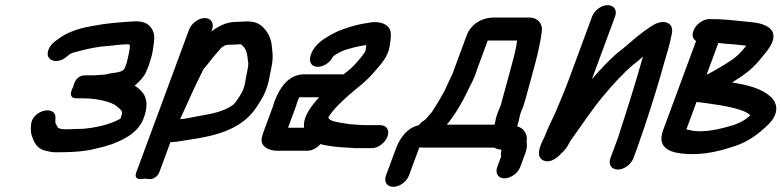

<svg xmlns="http://www.w3.org/2000/svg" viewBox="-20 -579 3028 744"><path d="M447.7 -121C447.6 -120.5 448.9 -119 424.5 -108.2C389.5 -93.6 350.2 -84.5 305.3 -80C291.6 -79.8 246.2 -78 236.8 -78C214.7 -78 206.3 -81.6 203.6 -85.3L195.2 -101.5C194.7 -103.6 194.2 -106.5 194.4 -109.9L194.8 -120.7C198.3 -174.7 102.2 -152.2 100.1 -94.1L99.6 -82.1C99.2 -69.2 100.6 -59.3 105.4 -46.9C112.4 -27.4 123.6 -1.2 158.3 5.6L176.6 9.5C184.6 11.2 195.3 11 203.9 11C232.7 11 277.1 10 305 5.7L330.5 1.7C331.1 1.6 332.3 1.3 333.2 1.1C367.4 -7.4 397.3 -11.9 436.7 -29.9C470 -44 517.8 -69.8 536.7 -121C562.8 -191.5 538.9 -223.4 501.8 -247.3C516.6 -259.3 538.7 -280.4 546.7 -302C549.8 -310.6 557.4 -323.9 561.5 -342.1C569 -363 571.8 -379.9 574.8 -401.4C579.6 -432.8 580.1 -452.8 563.6 -473.9C548.7 -493 524.7 -498 493.7 -495.9C456.5 -493.5 422 -490.9 381.7 -485.7C326.7 -476.3 259.9 -469.1 205 -427.3L191.8 -417.7C181.1 -409.9 171.9 -397.3 167.7 -386C152.3 -344.2 200 -329.2 234.3 -356.3L247.2 -366.4C254.6 -372.3 261.3 -374.8 282.5 -380C318 -389.9 360.9 -398.9 398.8 -401C420.1 -402.3 445.6 -407 464.5 -407C470 -407 474.9 -407.6 479.6 -407.4C480.6 -406.4 482.3 -404.5 483.5 -402.6C483.6 -389.6 476.5 -356.8 471.1 -335.6L465.7 -321C464.2 -317 463.2 -314.6 461.1 -310.4C456.5 -305.4 445.4 -298.6 416.9 -295.9C399.8 -294.2 390.6 -290 386.2 -290C380.6 -290 349.8 -287 343.1 -287H309.1C270 -287 263.9 -243 263.9 -243C263.9 -243 236.6 -198 276.2 -198H296.2C348.9 -198 392.8 -189.2 422.9 -173.8C427.2 -171.9 448.5 -154.2 451.8 -148.5C453.1 -141.9 453.4 -138.9 451.5 -134C450.1 -130 448.4 -122.6 447.7 -121Z M677.9 -117.3C685.3 -133.8 696.7 -158.5 711.2 -190.1C725.6 -223.6 758.3 -291.5 768.9 -311.6C783.3 -326.8 800.6 -351.4 808.8 -360.8L829.7 -384.8C838.6 -395.1 835.4 -393.2 851.7 -402.8C857.4 -405.9 854.5 -404.8 884.2 -406C917.5 -407.4 910.7 -409.6 920 -402.1C929.4 -393.5 936 -380.4 938.2 -363.8L942.2 -333C942.2 -327.8 941.1 -317.6 938.9 -307.4C930.6 -271.8 931 -245.9 916.8 -220.3C907.1 -202.2 888.9 -176.8 884.5 -173.7C850.1 -148.5 809.1 -138.9 745.9 -128.6C707.2 -121.4 698.3 -118.4 677.9 -117.3ZM712.6 -464 507.7 90C499.9 111.2 515.3 116 526.1 114.9L543.9 113.1C546.3 113.4 551.3 115 560 115H562.5C573.2 115 591.1 105.1 596.7 90L640.4 -28.1C647.4 -28.4 659.5 -28.8 668.9 -30.4C764.9 -47.3 904.4 -54.9 975.8 -166.6C986.3 -183.3 994.5 -195.3 1000.2 -206.7C1023 -252 1024.7 -287.2 1032.3 -320.8C1039.9 -357.8 1035.5 -378.6 1032.9 -403.7C1029.9 -432.4 1016.5 -457.7 996.9 -475.7C975.6 -494.6 955 -497.9 913.6 -495C881.6 -493.8 861.3 -494.3 827.7 -475.6C818.1 -470.4 809.7 -465.3 799.1 -457.3L801.6 -464C810.5 -488.1 798.9 -509 773.7 -509C748.5 -509 721.5 -488.1 712.6 -464Z M1036.3 -163 1001.1 -68C998.6 -61.1 996.5 -54.4 994.9 -47.9C985.9 -11 1022.8 5 1051.2 5H1172.2C1189.2 5 1208.7 -5.7 1221.6 -20.6C1237.3 -15.5 1275.7 -10.4 1293.6 -9.1L1320.8 -7.1C1328.8 -6.4 1336.7 -6.1 1344.2 -6C1351.3 -4.9 1358.2 -4.2 1369.1 -5H1420.8C1446.9 -5 1473 -27 1481.5 -50C1490.5 -74.3 1478.1 -94 1453.8 -94H1398.8C1387.9 -94 1378.1 -94.6 1359.3 -95.9L1335 -97.9C1287.6 -105.5 1255.7 -108.2 1252.2 -124.4C1272.7 -156.9 1301.3 -182.9 1332 -210.7C1361.3 -237.1 1398.3 -261 1434.6 -305.4C1452.4 -325.8 1483.3 -358.2 1489.4 -397.3C1491.4 -411.1 1495.7 -433.9 1494.3 -450C1492.6 -483.9 1452.6 -499.4 1412.4 -491.4C1397.5 -488.4 1384.7 -487.5 1362.6 -482.1C1326.7 -472.8 1289.9 -461 1255.5 -440.3C1238.3 -429.9 1200.1 -408.6 1186.6 -372L1184 -365C1175.4 -342 1185.3 -320 1211.3 -320C1234.9 -320 1260.3 -337.6 1271.4 -361.2C1288.8 -373.2 1305.2 -382.4 1325.9 -388.1L1353.9 -395.8C1360.8 -397.3 1369.6 -399.2 1376 -400.5C1385.4 -402.1 1394.1 -404 1399.1 -404.2C1396.3 -384.6 1398.3 -383.7 1392.5 -374.7C1382 -358.7 1352.3 -324.8 1339.3 -313.5C1330 -305.6 1323.4 -300.7 1311.8 -291H1165.6C1157.4 -291 1148.7 -291 1140.8 -289.4C1082.7 -277.9 1055.8 -218.6 1042.3 -182C1040.1 -176.1 1039.9 -172.9 1036.3 -163ZM1158.1 -84H1096.1L1125.3 -163C1128.5 -171.8 1130.7 -178.3 1132.9 -186.3C1134 -189.3 1136.9 -196.5 1139.5 -202H1216.7C1188.6 -170.9 1153.1 -128.6 1158.1 -84Z M1919 0C1919 0 1920.6 0.1 1923 2.3C1921.9 11.3 1919.1 15.4 1922.1 26.9L1906.9 68C1898 91.9 1910 112 1934.6 112C1957.9 112 1986.4 93.6 1995.9 68L2016.2 13C2022.8 -4.8 2022.6 -20.3 2020.6 -32.4C2023.6 -48.7 2018.6 -62.7 2010.1 -73.2C2002.4 -82.3 1994.7 -86.1 1984 -89.4C1991.6 -112.2 1993.2 -130.4 1998.6 -145C2000.1 -148.9 2003.5 -155.5 2005.5 -161C2008.3 -168.4 2010.2 -174.4 2012.3 -182.1L2017.5 -199L2023 -219.5C2044.5 -299.1 2071.1 -387 2079.6 -457.8C2083.6 -486.4 2064.2 -511 2032 -511H1892C1852.4 -511 1806 -489.6 1788.1 -441L1737.8 -305C1735.8 -299.7 1737.5 -301.4 1733.6 -293.4C1726.1 -276.7 1722.8 -270.9 1714.7 -253.2L1704.7 -231.4C1696 -213 1668.7 -168.2 1655.3 -147.3C1651.7 -141.5 1639.1 -129.1 1627.5 -114.8C1626.5 -114.1 1615.9 -109.8 1602.1 -93.6C1552 -82.1 1526.5 -36.5 1513 0L1475.7 101C1466.3 126.3 1480.4 145 1503.9 145C1527.3 145 1555.3 126.3 1564.7 101L1602 0C1603 -2.8 1603.7 -4.5 1605 -7.7C1612.1 -7.2 1618.7 -7 1624.6 -7H1895.5C1903 -2 1911 0 1919 0ZM1983.6 -422C1981.6 -403.3 1977 -381.7 1972.1 -362.1C1959.1 -310.7 1939.8 -243.3 1925.5 -190.3L1921.5 -174.5L1917.7 -164.2C1914.6 -157.4 1911.8 -151 1909.6 -145C1903 -127.1 1899.6 -113.1 1896.7 -96H1711.4C1739.6 -128.9 1772.1 -183.4 1790.3 -222.7C1801.8 -247.8 1818.8 -274.4 1828.4 -309.4L1870 -422Z M2274.4 -515 2183.1 -268C2170.9 -234.9 2145.3 -173 2130.5 -139C2115.7 -107.3 2101.9 -80.6 2089.7 -47.9C2084.6 -36.3 2047.2 25.6 2085.7 42.8C2120 58.2 2155.2 15 2155.2 15C2176.3 -2.6 2184.5 -23.5 2190.1 -32.8C2230.6 -88.7 2277.6 -160.2 2320.3 -210.2C2358.4 -255.7 2396.8 -297.4 2436.3 -330.6C2448.5 -339 2461.2 -350.6 2471.5 -359.6C2442.9 -258 2408.6 -149.5 2373.7 -42.5L2345.4 34C2335.8 60 2351.1 78 2374.2 78C2398.5 78 2425.4 58.3 2434.4 34L2450.7 -10C2454.6 -20.6 2458.2 -31.2 2462.9 -45.6C2466.2 -54.8 2471.9 -71 2478.6 -90.9C2506.1 -174.4 2533.9 -262.2 2555.8 -343.1C2565.5 -375.2 2575 -405.9 2580.3 -434.6C2582.1 -444.6 2592.3 -471.2 2573.4 -486.3C2556.7 -499.6 2528.8 -493.8 2508.3 -480C2464.6 -453.2 2430.5 -421.2 2395.4 -391.9C2351.1 -359.1 2311.1 -315.4 2273.7 -272.4L2363.4 -515C2373.1 -541 2357.8 -559 2334.7 -559C2310.4 -559 2283.4 -539.3 2274.4 -515Z M2667.1 -460C2660.5 -442.2 2664.3 -429.1 2677.2 -419.8L2549.7 -75C2520.8 3.2 2591.9 14.1 2638.3 17.4C2706.8 22.3 2771.4 6.1 2826.5 -12.6C2879.2 -29.7 2919.1 -59.8 2954.4 -93.9C2999.5 -136.1 2995.4 -178 2965.6 -204.8C2928.5 -237.6 2874.9 -250.1 2816.9 -259.4C2866.9 -290.6 2898.6 -313.2 2935.3 -360.9C2960.1 -389.4 3005.7 -445.4 2952.9 -476.6C2924.9 -492.1 2895.3 -492.6 2863.9 -495.9C2824.3 -500 2785.1 -505 2738.7 -505H2727.7C2705.8 -505 2676.8 -486.1 2667.1 -460ZM2679.1 -184.1C2744.9 -175.5 2806.9 -168.2 2857.1 -150.1C2864 -147.8 2877.5 -141.1 2887.7 -132.6C2871.2 -116.6 2852.4 -104.9 2825.5 -95.4C2775 -79.7 2705.2 -62.2 2654.7 -74.5C2647.8 -76 2643.5 -76.5 2639.7 -77.6ZM2718.1 -289.5 2763.5 -412.4C2780.8 -410.8 2801.4 -408.2 2823.7 -407.1L2862.1 -403.1C2865.8 -402.8 2867.1 -402.7 2871.6 -401.6C2840 -362 2827.9 -353.5 2777.8 -322.6C2752.4 -307.3 2733.1 -296.6 2725 -292.8C2723 -291.9 2720.3 -290.6 2718.1 -289.5Z"/></svg>

Font: Just Breathe
Style: BdObl7
Weight: 400
Foundry: Cannot Into Space Fonts
Version: Version 0.72